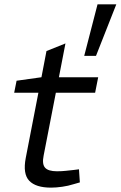

<svg xmlns="http://www.w3.org/2000/svg" viewBox="-20 -853 553 880"><path d="M214 7Q144 7 114 -24.5Q84 -56 98 -129L156 -428H45L56 -483L170 -499L193 -619L280 -654L250 -499H430L416 -428H236L180 -140Q172 -101 186.5 -84.5Q201 -68 241 -68Q263 -68 281 -70Q299 -72 318 -74L342 -77L346 -17L318 -9Q293 -1 265 3Q237 7 214 7ZM366 -597 427 -833H513L420 -597Z"/></svg>

Font: REM Light
Style: Italic
Weight: 300
Italic angle: -11°
Designer: Octavio Pardo
Foundry: Ashler Design
Version: Version 1.005;gftools[0.9.28]